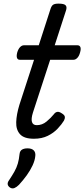

<svg xmlns="http://www.w3.org/2000/svg" viewBox="-20 -750 465 1060"><path d="M167 16Q113 16 90.5 -9Q68 -34 69.5 -76Q71 -118 87 -171L168 -420H89Q78 -420 74 -430Q70 -440 75 -460Q81 -480 91 -490Q101 -500 112 -500H194L258 -698Q264 -718 273.5 -724Q283 -730 303 -730Q334 -730 342.5 -720.5Q351 -711 344 -691L282 -500H408Q419 -500 423.5 -490.5Q428 -481 422 -460Q417 -441 407 -430.5Q397 -420 386 -420H257L162 -129Q151 -94 156.5 -76.5Q162 -59 183 -59Q213 -59 237 -79Q261 -99 278 -120Q284 -129 294.5 -132Q305 -135 320 -125Q337 -115 338 -105Q339 -95 333 -84Q321 -64 298.5 -40Q276 -16 243.5 0Q211 16 167 16ZM36 286Q24 278 22.5 267.5Q21 257 30 245Q48 218 60 196.5Q72 175 78.5 152.5Q85 130 88 100Q90 83 101.5 76Q113 69 132 69Q155 69 166 80Q177 91 175 110Q173 135 160 163Q147 191 127.5 218Q108 245 85 270Q72 283 60 288Q48 293 36 286Z"/></svg>

Font: Playwrite MX
Style: Regular
Weight: 400
Designer: Veronika Burian, José Scaglione
Foundry: TypeTogether
Version: Version 1.002